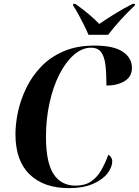

<svg xmlns="http://www.w3.org/2000/svg" viewBox="-20 -964 719 994"><path d="M337 10Q207 10 133.5 -61Q60 -132 60 -269Q60 -324 73.5 -386.5Q87 -449 116.5 -509.5Q146 -570 193.5 -619.5Q241 -669 309.5 -698.5Q378 -728 469 -728Q569 -728 616 -696Q663 -664 663 -613Q663 -567 625 -544Q587 -521 531 -521Q531 -583 526 -626.5Q521 -670 504 -693.5Q487 -717 451 -717Q405 -717 362.5 -680Q320 -643 287.5 -579Q255 -515 236.5 -431.5Q218 -348 218 -255Q218 -124 257 -63.5Q296 -3 371 -3Q419 -3 450.5 -24Q482 -45 503 -81Q524 -117 541 -163Q549 -159 555 -149.5Q561 -140 561 -129Q561 -98 535.5 -65.5Q510 -33 460 -11.5Q410 10 337 10ZM438 -784Q429 -806 414.5 -835Q400 -864 385 -891.5Q370 -919 358 -936L359 -944H370Q411 -915 441.5 -889Q472 -863 494 -840Q524 -861 570.5 -890Q617 -919 666 -944H679L678 -936Q640 -900 603.5 -860Q567 -820 540 -784Z"/></svg>

Font: Noto Serif Display SemiCondensed
Style: Bold Italic
Weight: 700
Width: 4
Italic angle: -12°
Designer: Monotype Design Team
Foundry: Monotype Imaging Inc.
Version: Version 2.009